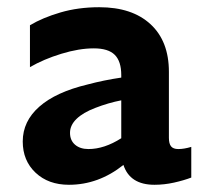

<svg xmlns="http://www.w3.org/2000/svg" viewBox="-20 -502 563 532"><path d="M322 -45Q253 10 171 10Q114 10 78.5 -23.5Q43 -57 43 -110Q43 -166 89 -206.5Q135 -247 223 -268Q268 -280 316 -287V-294Q316 -332 298 -350Q280 -368 240 -368Q199 -368 150 -353Q101 -338 63 -316V-432Q98 -453 147.5 -467.5Q197 -482 255 -482Q346 -482 397 -435Q448 -388 448 -303V-120Q448 -104 454 -96.5Q460 -89 474 -89Q490 -89 510 -95V-10Q489 -2 462 4Q435 10 408 10Q340 10 322 -45ZM225 -89Q269 -89 316 -119V-224Q280 -217 244 -203Q210 -190 192 -172.5Q174 -155 174 -134Q174 -113 188 -101Q202 -89 225 -89Z"/></svg>

Font: Madhuban SemiBold
Style: Regular
Weight: 600
Designer: jaikishan Patel
Foundry: MagicType
Version: Version 1.000